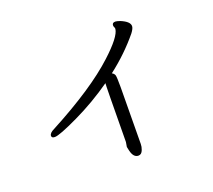

<svg xmlns="http://www.w3.org/2000/svg" viewBox="-132 -904 1263 1141"><g transform="rotate(-20 500.0 -333.0)"><path d="M559 65Q579 65 588 40Q595 22 595 4L598 -354Q598 -418 594.5 -429.5Q591 -441 577 -449Q685 -532 767 -632Q786 -657 786 -672Q786 -701 730 -724Q710 -731 701 -731Q681 -731 681 -714Q681 -707 684 -702Q687 -697 687 -690Q682 -642 572 -541Q427 -407 142 -256Q110 -241 110 -223Q110 -209 130 -209Q160 -209 283.5 -268Q407 -327 521 -407Q519 -407 516 -37L511 -7L516 16Q527 65 559 65Z"/></g></svg>

Font: LXGW WenKai Mono TC
Style: Bold
Weight: 700
Designer: LXGW / Fontworks Inc.
Foundry: LXGW / Fontworks Inc.
Version: Version 1.330